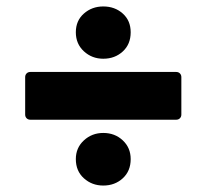

<svg xmlns="http://www.w3.org/2000/svg" viewBox="-20 -623 640 595"><path d="M300 -441Q265 -441 240 -464Q215 -487 215 -523Q215 -559 240 -581Q265 -603 300 -603Q336 -603 360.5 -581Q385 -559 385 -523Q385 -486 360.5 -463.5Q336 -441 300 -441ZM526 -252H74Q67 -252 62.5 -256.5Q58 -261 58 -268V-384Q58 -391 62.5 -395.5Q67 -400 74 -400H526Q533 -400 537.5 -395.5Q542 -391 542 -384V-268Q542 -261 537.5 -256.5Q533 -252 526 -252ZM300 -48Q265 -48 240 -70.5Q215 -93 215 -130Q215 -165 240 -188Q265 -211 300 -211Q336 -211 360.5 -188Q385 -165 385 -130Q385 -93 360.5 -70.5Q336 -48 300 -48Z"/></svg>

Font: YamahaIndonesia935. App XBold
Style: Regular
Weight: 800
Designer: Dalton Maag Ltd
Foundry: Dalton Maag Ltd
Version: Version 1.002; January 01, 2024; Regular/Italic